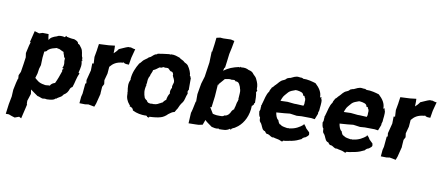

<svg xmlns="http://www.w3.org/2000/svg" viewBox="-79 -1078 3730 1613"><g transform="rotate(10 1785.5 -271.5)"><path d="M270 -481 265 -498 261 -531 210 -532 182 -523 142 -535 118 -437 125 -438 116 -408 101 -341 106 -305 102 -277 98 -248 87 -178 73 -147 75 -118 72 -115 63 -81 50 -19 47 39 34 107 23 191H49L76 201L102 209L138 196L157 206L179 113L186 82L183 81L182 52L202 -10L197 -47C219 -32 232 -20 260 -2C272 -3 298 14 310 11C330 5 341 15 349 11C374 10 394 7 407 -2C411 -12 417 -7 415 -5C430 -20 446 -24 462 -37C471 -50 473 -52 474 -53C498 -67 508 -83 517 -109C518 -110 520 -120 536 -128C551 -168 553 -206 574 -249C569 -254 574 -250 565 -256C576 -299 584 -329 571 -361L577 -353C581 -369 578 -366 571 -365C581 -367 574 -378 575 -379C575 -383 575 -390 572 -388C564 -407 568 -440 550 -464C539 -476 535 -491 520 -493C515 -515 497 -519 480 -526C455 -526 433 -532 417 -535C412 -542 406 -540 411 -545C403 -531 401 -531 401 -529C379 -535 348 -536 335 -525C301 -515 277 -502 270 -481ZM299 -108 304 -104C294 -107 294 -106 299 -106C250 -112 235 -133 215 -149L227 -189L233 -230L243 -263L245 -326L251 -380C259 -381 276 -388 275 -396C306 -421 317 -417 354 -429C358 -419 362 -423 363 -425C374 -425 390 -412 411 -405C412 -389 419 -385 424 -360C438 -361 428 -340 431 -328C436 -306 433 -286 424 -271L437 -265C427 -258 429 -262 425 -252C425 -252 424 -249 429 -247C414 -202 403 -171 386 -136C373 -132 354 -124 346 -106C326 -109 311 -98 299 -108Z M956 -541 954 -538C954 -538 953 -542 939 -540C916 -534 886 -517 864 -509C856 -495 837 -475 827 -467L828 -507L827 -532L775 -526L692 -522L685 -474V-471L674 -409L677 -353L665 -352L664 -292L642 -206L645 -179L637 -175L629 -88L622 -60L617 -4L665 -3L693 -7L745 3L756 -26L778 -113L777 -115L781 -173L794 -198L790 -231L806 -290L811 -353C807 -351 817 -345 812 -350C835 -378 863 -399 919 -403C911 -396 920 -405 923 -407C935 -393 955 -396 970 -395L980 -456C987 -481 993 -507 1000 -532C988 -530 964 -542 956 -541Z M1005 -280C1004 -288 1004 -273 1007 -275C997 -256 993 -235 994 -220C995 -204 995 -188 999 -173L993 -178C1000 -170 1004 -169 997 -164C1003 -159 999 -161 1000 -158C999 -118 1010 -91 1033 -64C1035 -59 1042 -67 1036 -52C1057 -47 1068 -37 1070 -22C1107 -3 1146 2 1179 2C1182 0 1195 0 1196 9C1187 10 1194 9 1196 9C1197 8 1197 12 1212 14C1211 14 1218 6 1215 6C1253 5 1290 0 1311 -7C1328 -11 1353 -27 1367 -43C1384 -55 1399 -68 1417 -70C1429 -89 1431 -97 1437 -103C1444 -121 1455 -144 1470 -162C1487 -187 1483 -207 1500 -245C1493 -243 1496 -243 1497 -253C1491 -254 1496 -264 1500 -264L1496 -271C1508 -275 1505 -270 1502 -275C1503 -316 1501 -340 1502 -378C1499 -380 1505 -374 1495 -381C1498 -387 1503 -383 1491 -391C1491 -415 1477 -449 1457 -476C1447 -487 1433 -492 1429 -494C1409 -515 1396 -511 1379 -527C1356 -534 1338 -544 1303 -542C1303 -537 1290 -540 1289 -541C1249 -537 1221 -532 1189 -527C1196 -525 1189 -524 1189 -524C1178 -516 1179 -522 1171 -517C1152 -506 1145 -490 1124 -484C1113 -469 1088 -461 1074 -441C1068 -434 1060 -423 1054 -420C1028 -377 1008 -331 1005 -280ZM1361 -263 1359 -265C1348 -241 1348 -233 1351 -216C1339 -202 1331 -172 1330 -158C1316 -151 1314 -142 1301 -129C1294 -131 1285 -119 1284 -122C1271 -114 1261 -109 1245 -106C1231 -107 1228 -101 1222 -106C1199 -100 1176 -108 1172 -124C1161 -130 1152 -140 1150 -143C1138 -176 1131 -205 1146 -256C1138 -258 1135 -261 1142 -261L1146 -264C1147 -290 1146 -310 1161 -333C1161 -347 1177 -368 1178 -385C1203 -395 1214 -409 1230 -418C1245 -413 1248 -423 1264 -426C1274 -421 1276 -424 1269 -418C1278 -421 1276 -428 1288 -423C1307 -428 1309 -409 1328 -400C1343 -404 1354 -379 1349 -370C1355 -351 1370 -338 1368 -312C1364 -295 1355 -280 1361 -263Z M1758 -482 1764 -506 1770 -512 1777 -565 1785 -630 1797 -685 1808 -745 1778 -752H1774L1713 -750L1686 -752L1655 -745L1649 -690L1640 -624H1636L1633 -530L1629 -503L1619 -435L1615 -407L1596 -344L1590 -310L1580 -251V-250V-187H1577L1563 -120L1556 -93L1554 -89L1549 3L1607 2L1635 1L1668 -6L1684 -49C1694 -38 1714 -23 1746 -1C1764 1 1775 10 1808 3C1810 11 1817 16 1808 7C1842 6 1873 10 1901 -13C1901 -13 1902 -13 1904 -3C1913 -18 1908 -11 1912 -8C1912 -21 1913 -11 1924 -22C1932 -21 1950 -37 1964 -46C2012 -85 2046 -152 2047 -234C2059 -236 2057 -234 2050 -235C2058 -242 2064 -248 2064 -257C2065 -257 2056 -258 2069 -262C2070 -296 2068 -327 2062 -356C2067 -355 2072 -368 2069 -371C2068 -366 2064 -381 2063 -380C2066 -373 2064 -379 2064 -379C2065 -415 2059 -431 2043 -464C2038 -475 2031 -482 2015 -497C2003 -515 1991 -521 1968 -526C1951 -535 1933 -541 1901 -536C1910 -544 1900 -533 1900 -543C1902 -542 1891 -533 1891 -532C1883 -543 1885 -529 1888 -537C1833 -525 1797 -511 1758 -482ZM1796 -104C1781 -103 1763 -104 1736 -111C1730 -124 1715 -142 1705 -164L1716 -163L1728 -258L1735 -360L1741 -354L1740 -364C1762 -387 1773 -404 1785 -416C1804 -419 1827 -426 1841 -420C1867 -424 1872 -422 1875 -413C1904 -416 1911 -394 1915 -385C1924 -370 1921 -364 1927 -351C1932 -338 1928 -307 1926 -272C1925 -279 1924 -272 1928 -270L1924 -252C1920 -246 1917 -231 1915 -220C1914 -205 1903 -184 1907 -181C1888 -168 1884 -154 1878 -142C1865 -121 1846 -113 1836 -115C1820 -100 1810 -106 1796 -104Z M2562 -87 2560 -98 2531 -126 2519 -145C2513 -149 2511 -154 2509 -159L2505 -154C2507 -161 2495 -149 2503 -152C2476 -129 2441 -108 2396 -103C2390 -98 2383 -106 2373 -101C2353 -105 2335 -106 2320 -114C2318 -115 2317 -116 2315 -119C2301 -120 2295 -132 2287 -155C2272 -161 2262 -192 2259 -215L2327 -220L2374 -225L2390 -223L2433 -217L2474 -220L2557 -219L2587 -215L2607 -266L2605 -271C2607 -276 2610 -289 2612 -295C2612 -318 2622 -360 2615 -389C2606 -385 2615 -393 2614 -390C2613 -394 2604 -396 2615 -401C2610 -405 2609 -408 2599 -402C2601 -446 2577 -481 2541 -514C2514 -522 2473 -535 2429 -533C2434 -538 2432 -530 2426 -539C2431 -536 2415 -536 2423 -539C2398 -538 2394 -543 2377 -541C2348 -536 2332 -519 2315 -519C2311 -519 2307 -514 2299 -513C2292 -505 2287 -499 2272 -493C2242 -482 2233 -459 2213 -441C2207 -439 2201 -423 2185 -413C2185 -405 2172 -395 2170 -377C2147 -348 2143 -308 2130 -267C2125 -265 2133 -259 2124 -252L2125 -241C2120 -225 2129 -221 2117 -199C2119 -188 2120 -159 2132 -151C2133 -136 2132 -119 2141 -111C2154 -100 2159 -78 2167 -65C2169 -56 2184 -42 2193 -43C2201 -30 2213 -19 2217 -24C2245 -18 2250 2 2273 -4C2291 3 2317 3 2336 13C2339 16 2339 16 2351 17C2356 10 2359 8 2354 9C2388 8 2406 0 2427 -2C2464 -10 2477 -17 2507 -31C2514 -43 2526 -49 2537 -52C2549 -62 2567 -71 2562 -87ZM2471 -383C2487 -363 2477 -353 2479 -326L2474 -310L2415 -313H2396L2337 -319L2277 -317C2281 -331 2284 -337 2292 -354C2302 -370 2314 -381 2329 -399C2341 -412 2364 -420 2390 -429C2399 -429 2390 -423 2398 -428C2426 -424 2456 -419 2456 -394C2472 -391 2467 -396 2471 -383Z M3102 -87 3100 -98 3071 -126 3059 -145C3053 -149 3051 -154 3049 -159L3045 -154C3047 -161 3035 -149 3043 -152C3016 -129 2981 -108 2936 -103C2930 -98 2923 -106 2913 -101C2893 -105 2875 -106 2860 -114C2858 -115 2857 -116 2855 -119C2841 -120 2835 -132 2827 -155C2812 -161 2802 -192 2799 -215L2867 -220L2914 -225L2930 -223L2973 -217L3014 -220L3097 -219L3127 -215L3147 -266L3145 -271C3147 -276 3150 -289 3152 -295C3152 -318 3162 -360 3155 -389C3146 -385 3155 -393 3154 -390C3153 -394 3144 -396 3155 -401C3150 -405 3149 -408 3139 -402C3141 -446 3117 -481 3081 -514C3054 -522 3013 -535 2969 -533C2974 -538 2972 -530 2966 -539C2971 -536 2955 -536 2963 -539C2938 -538 2934 -543 2917 -541C2888 -536 2872 -519 2855 -519C2851 -519 2847 -514 2839 -513C2832 -505 2827 -499 2812 -493C2782 -482 2773 -459 2753 -441C2747 -439 2741 -423 2725 -413C2725 -405 2712 -395 2710 -377C2687 -348 2683 -308 2670 -267C2665 -265 2673 -259 2664 -252L2665 -241C2660 -225 2669 -221 2657 -199C2659 -188 2660 -159 2672 -151C2673 -136 2672 -119 2681 -111C2694 -100 2699 -78 2707 -65C2709 -56 2724 -42 2733 -43C2741 -30 2753 -19 2757 -24C2785 -18 2790 2 2813 -4C2831 3 2857 3 2876 13C2879 16 2879 16 2891 17C2896 10 2899 8 2894 9C2928 8 2946 0 2967 -2C3004 -10 3017 -17 3047 -31C3054 -43 3066 -49 3077 -52C3089 -62 3107 -71 3102 -87ZM3011 -383C3027 -363 3017 -353 3019 -326L3014 -310L2955 -313H2936L2877 -319L2817 -317C2821 -331 2824 -337 2832 -354C2842 -370 2854 -381 2869 -399C2881 -412 2904 -420 2930 -429C2939 -429 2930 -423 2938 -428C2966 -424 2996 -419 2996 -394C3012 -391 3007 -396 3011 -383Z M3527 -541 3525 -538C3525 -538 3524 -542 3510 -540C3487 -534 3457 -517 3435 -509C3427 -495 3408 -475 3398 -467L3399 -507L3398 -532L3346 -526L3263 -522L3256 -474V-471L3245 -409L3248 -353L3236 -352L3235 -292L3213 -206L3216 -179L3208 -175L3200 -88L3193 -60L3188 -4L3236 -3L3264 -7L3316 3L3327 -26L3349 -113L3348 -115L3352 -173L3365 -198L3361 -231L3377 -290L3382 -353C3378 -351 3388 -345 3383 -350C3406 -378 3434 -399 3490 -403C3482 -396 3491 -405 3494 -407C3506 -393 3526 -396 3541 -395L3551 -456C3558 -481 3564 -507 3571 -532C3559 -530 3535 -542 3527 -541Z"/></g></svg>

Font: Asimov Print
Style: DIt
Weight: 250
Width: 0
Designer: Google
Version: Version 2.000980: 2014